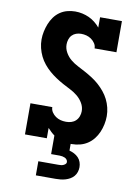

<svg xmlns="http://www.w3.org/2000/svg" viewBox="-102 -811 804 1099"><g transform="rotate(10 300.0 -261.5)"><path d="M185 220V138H300Q307 138 314.5 137.5Q322 137 328.5 134.5Q335 132 341 127Q347 122 347 115Q347 107 342 100.5Q337 94 330 91Q323 88 315.5 86.5Q308 85 300 85H250V-23Q239 -31 229 -40.5Q219 -50 210 -60V0H83V-181H210Q210 -165 219 -151.5Q228 -138 241 -129Q254 -120 269 -116Q284 -112 300 -112H303Q318 -112 332.5 -116.5Q347 -121 358 -131.5Q369 -142 374.5 -157Q380 -172 380 -187Q380 -212 367 -234Q354 -256 334.5 -272Q315 -288 293 -299Q271 -310 249 -322Q227 -334 206 -348Q185 -362 166.5 -378Q148 -394 132 -413.5Q116 -433 105 -455.5Q94 -478 88 -502.5Q82 -527 82 -552Q82 -575 87 -598.5Q92 -622 100.5 -643.5Q109 -665 123 -684.5Q137 -704 156.5 -717.5Q176 -731 199 -737Q222 -743 245 -743Q266 -743 286.5 -738.5Q307 -734 325.5 -725.5Q344 -717 360.5 -704Q377 -691 390 -675V-735H517V-554H390Q390 -570 381 -583.5Q372 -597 359 -606Q346 -615 331 -619Q316 -623 300 -623Q285 -623 271 -618Q257 -613 247 -602.5Q237 -592 232.5 -577.5Q228 -563 228 -549Q228 -524 241 -501.5Q254 -479 273 -463.5Q292 -448 314.5 -436.5Q337 -425 359 -413Q381 -401 402 -387.5Q423 -374 441.5 -357.5Q460 -341 476 -321.5Q492 -302 503 -280Q514 -258 520 -233.5Q526 -209 526 -184Q526 -160 521 -136Q516 -112 506.5 -90Q497 -68 482 -49Q467 -30 447 -17Q427 -4 403.5 2Q380 8 356 8H350V47Q365 51 378.5 58Q392 65 402.5 76Q413 87 418 101.5Q423 116 423 131Q423 145 418.5 159Q414 173 404.5 184Q395 195 382.5 202Q370 209 356.5 213Q343 217 328.5 218.5Q314 220 300 220Z"/></g></svg>

Font: Iosevka Etoile Heavy
Style: Regular
Weight: 900
Designer: Belleve Invis
Foundry: Belleve Invis
Version: Version 22.1.2; ttfautohint (v1.8.4)